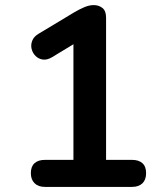

<svg xmlns="http://www.w3.org/2000/svg" viewBox="-20 -733 640 753"><path d="M156 0Q130 0 115.5 -14.5Q101 -29 101 -54Q101 -80 115.5 -93Q130 -106 156 -106H268V-597H330L183 -508Q164 -497 147.5 -499.5Q131 -502 119.5 -513.5Q108 -525 104 -541Q100 -557 106.5 -573.5Q113 -590 132 -601L270 -684Q290 -696 310 -704.5Q330 -713 347 -713Q368 -713 382 -701.5Q396 -690 396 -664V-106H498Q524 -106 538.5 -93Q553 -80 553 -54Q553 -28 538.5 -14Q524 0 498 0Z"/></svg>

Font: zvoove
Style: Bold
Weight: 700
Designer: Vernon Adams (Nunito) & Andrew Paglinawan (Quicksand)
Foundry: zvoove
Version: Version 3.006